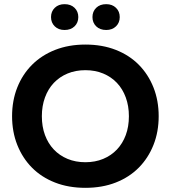

<svg xmlns="http://www.w3.org/2000/svg" viewBox="-20 -892 820 922"><path d="M390 10Q309 10 244 -15.5Q179 -41 133.5 -87Q88 -133 63 -196Q38 -259 38 -334Q38 -409 63 -472Q88 -535 134 -581Q180 -627 245 -652.5Q310 -678 390 -678Q471 -678 536 -652.5Q601 -627 646.5 -581Q692 -535 717 -472Q742 -409 742 -334Q742 -259 717 -196Q692 -133 646.5 -87Q601 -41 536 -15.5Q471 10 390 10ZM390 -113Q437 -113 475.5 -129Q514 -145 541.5 -174Q569 -203 584 -243.5Q599 -284 599 -334Q599 -383 584 -424Q569 -465 541.5 -494Q514 -523 475.5 -539Q437 -555 390 -555Q343 -555 304.5 -539Q266 -523 238.5 -494Q211 -465 196 -424Q181 -383 181 -334Q181 -284 196 -243.5Q211 -203 238.5 -174Q266 -145 304.5 -129Q343 -113 390 -113ZM290 -748Q261 -748 243 -765.5Q225 -783 225 -810Q225 -837 243 -854.5Q261 -872 290 -872Q320 -872 338 -854.5Q356 -837 356 -810Q356 -783 338 -765.5Q320 -748 290 -748ZM490 -748Q460 -748 442 -765.5Q424 -783 424 -810Q424 -837 442 -854.5Q460 -872 490 -872Q519 -872 537 -854.5Q555 -837 555 -810Q555 -783 537 -765.5Q519 -748 490 -748Z"/></svg>

Font: Celebes
Style: Bold
Weight: 700
Designer: Anugrah Pasau
Foundry: Lafontype
Version: Version 1.000; ttfautohint (v1.8.4)